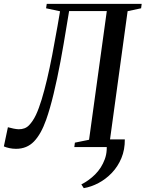

<svg xmlns="http://www.w3.org/2000/svg" viewBox="-40 -763 755 996"><path d="M607.5 -40Q608 13.5 589.8 57.2Q571.5 101 540.5 133.5Q509.5 166 471.5 186.2Q433.5 206.5 394.5 213L382 193.5Q420.5 174.5 453.5 141.8Q486.5 109 503.5 63.2Q520.5 17.5 509.5 -40ZM318.5 -705.5 305 -624.5Q290.5 -534 273.8 -444.2Q257 -354.5 238.2 -276.5Q219.5 -198.5 199.5 -142Q173 -67 136.2 -29Q99.5 9 43 9Q26 9 9.2 5.5Q-7.5 2 -20 -3.5L1 -103Q16.5 -98.5 30.8 -95.8Q45 -93 56.5 -92.5Q90 -92 110.2 -112.8Q130.5 -133.5 146.5 -167Q162 -200.5 176 -246.5Q190 -292.5 203.8 -350.5Q217.5 -408.5 231 -478.2Q244.5 -548 258.5 -628.5L271.5 -704.5L199 -720L202.5 -743H695L692 -720L622 -705L530.5 -38L602.5 -22.5L599.5 0H345.5L348.5 -23L422 -38L514 -705.5Z"/></svg>

Font: Merriweather 120pt
Style: Italic
Weight: 400
Italic angle: -7.8°
Version: Version 2.101